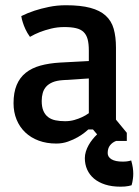

<svg xmlns="http://www.w3.org/2000/svg" viewBox="-20 -533 524 726"><path d="M31.2 -142.6Q31.2 -183.1 43 -211.4Q54.7 -239.7 77.4 -257.8Q100.1 -275.9 132.6 -284.9Q165 -293.9 207 -296.4L315.9 -302.2V-341.3Q315.9 -367.7 311.3 -384.8Q306.6 -401.9 295.9 -412.1Q285.2 -422.4 267.3 -426.5Q249.5 -430.7 223.1 -430.7Q196.8 -430.7 173.1 -424.8Q149.4 -418.9 131.8 -412.1Q110.8 -403.8 93.3 -393.6Q82.5 -408.7 76.2 -422.6Q69.8 -436.5 66.4 -447.8Q62 -460.4 60.5 -472.2Q84 -483.9 110.8 -492.7Q134.3 -500.5 164.8 -506.8Q195.3 -513.2 229 -513.2Q284.7 -513.2 321.3 -503.4Q357.9 -493.7 379.6 -473.9Q401.4 -454.1 409.9 -424.1Q418.5 -394 418.5 -353V-80.6L459.5 -30.8V0H418.9Q404.8 5.4 396 16.6Q387.2 27.8 387.2 45.9Q387.2 60.5 401.6 69.3Q416 78.1 443.8 78.1Q453.6 78.1 460.7 77.1Q467.8 76.2 476.1 73.7Q480.5 89.4 482.2 101.3Q483.9 113.3 483.9 123.5Q483.9 133.8 482.7 142.1Q481.4 150.4 480.5 155.8Q479 162.6 477.5 167.5Q472.2 168.9 465.8 170.4Q453.6 172.9 436 172.9Q402.8 172.9 377.7 164.8Q352.5 156.7 335.4 142.3Q318.4 127.9 309.6 108.2Q300.8 88.4 300.8 64.9Q300.8 52.7 304.7 40Q308.6 27.3 315.2 15.6Q321.8 3.9 330.1 -6.3Q338.4 -16.6 347.2 -24.9L331.5 -43.5H314Q311.5 -41 301 -32.5Q290.5 -23.9 274.2 -14.4Q257.8 -4.9 237.1 2.4Q216.3 9.8 192.9 9.8Q156.2 9.8 126.5 -1.2Q96.7 -12.2 75.4 -32.5Q54.2 -52.7 42.7 -80.8Q31.2 -108.9 31.2 -142.6ZM137.7 -151.4Q137.7 -128.9 144 -114Q150.4 -99.1 161.9 -90.3Q173.3 -81.5 189.7 -78.1Q206.1 -74.7 226.1 -74.7Q244.6 -74.7 261 -79.3Q277.3 -84 289.6 -89.8Q303.7 -96.2 315.9 -105V-236.3L217.8 -230Q194.8 -228.5 179.4 -222.2Q164.1 -215.8 154.8 -205.6Q145.5 -195.3 141.6 -181.4Q137.7 -167.5 137.7 -151.4Z"/></svg>

Font: Basic
Style: Regular
Weight: 400
Designer: Magnus Gaarde
Foundry: Magnus Gaarde
Version: Version 1.003; ttfautohint (v1.1) -l 6 -r 16 -G 0 -x 16 -D l